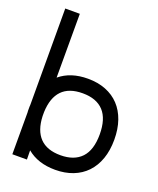

<svg xmlns="http://www.w3.org/2000/svg" viewBox="-121 -705 643 780"><g transform="rotate(20 200.0 -315.0)"><path d="M88.9 -629.9V-354Q136.2 -393.6 210.9 -393.6Q253.9 -393.6 288.1 -380.1Q322.3 -366.7 346.2 -341.3Q370.1 -315.9 382.8 -279.3Q395.5 -242.7 395.5 -196.8Q395.5 -150.4 382.6 -113.8Q369.6 -77.1 345.5 -51.8Q321.3 -26.4 287.1 -13.2Q252.9 0 210.9 0Q136.2 0 88.9 -39.6L89.4 0H26.4V-180.7Q25.9 -183.1 25.9 -187.3Q25.9 -191.4 25.9 -196.8Q25.9 -202.1 25.9 -206.1Q25.9 -210 26.4 -212.4L25.9 -629.9ZM88.9 -205.6V-187.5Q91.3 -126 121.8 -94.5Q152.3 -63 210.9 -63Q270 -63 301.3 -96.2Q332.5 -129.4 332.5 -196.8Q332.5 -263.7 301.8 -297.1Q271 -330.6 210.9 -330.6Q151.9 -330.6 121.6 -299.1Q91.3 -267.6 88.9 -205.6Z"/></g></svg>

Font: Fibel Sued LRS
Style: Regular
Weight: 400
Designer: Peter Wiegel
Foundry: Peter Wiegel
Version: Version 000.000